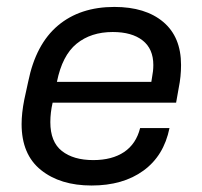

<svg xmlns="http://www.w3.org/2000/svg" viewBox="-20 -540 598 568"><path d="M515.6 -347.7Q515.6 -313.5 508.8 -280.3L501 -236.3H135.7Q128.9 -207 128.9 -178.7Q128.9 -120.1 163.1 -93.3Q197.3 -66.4 255.9 -66.4Q311.5 -66.4 347.2 -90.3Q382.8 -114.3 394.5 -161.1H481.4Q464.8 -79.1 404.3 -35.2Q343.8 8.8 251 8.8Q158.2 8.8 101.1 -37.1Q43.9 -83 43.9 -172.9Q43.9 -205.1 51.8 -245.1L63.5 -298.8Q85.9 -409.2 151.4 -464.4Q216.8 -519.5 318.4 -519.5Q410.2 -519.5 462.9 -475.1Q515.6 -430.7 515.6 -347.7ZM433.6 -347.7Q433.6 -395.5 401.9 -420.4Q370.1 -445.3 313.5 -445.3Q249 -445.3 206.5 -410.6Q164.1 -376 148.4 -297.9H427.7L429.7 -310.5Q433.6 -330.1 433.6 -347.7Z"/></svg>

Font: Dinish Expanded
Style: Italic
Weight: 400
Width: 7
Italic angle: -12°
Designer: Charles Nix
Foundry: Playbeing
Version: Version 2.005; ttfautohint (v1.8.3)